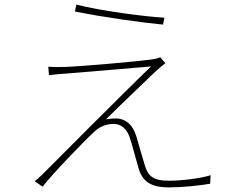

<svg xmlns="http://www.w3.org/2000/svg" viewBox="-20 -787 1040 835"><path d="M312 -767 306 -737C430 -712 594 -689 689 -680L695 -710C607 -715 417 -740 312 -767ZM699 -512 677 -538C668 -534 653 -530 637 -528C570 -519 331 -498 264 -496C236 -495 213 -495 190 -497L193 -460C215 -463 236 -465 267 -467C332 -472 549 -491 637 -498C531 -397 191 -55 162 -26C150 -14 138 -4 131 1L165 25C209 -32 352 -180 392 -216C414 -236 440 -248 475 -248C509 -248 532 -224 544 -190C555 -158 573 -87 582 -57C601 11 648 28 715 28C770 28 851 20 894 12L896 -25C852 -11 769 -1 714 -1C650 -1 625 -19 611 -64C599 -102 582 -165 572 -197C558 -241 530 -272 481 -272C471 -272 453 -270 441 -268C492 -320 623 -443 654 -474C660 -480 688 -504 699 -512Z"/></svg>

Font: Source Han Sans JP VF
Style: Regular
Weight: 250
Designer: Ryoko NISHIZUKA 西塚涼子 (kana, bopomofo & ideographs); Paul D. Hunt (Latin, Greek & Cyrillic); Sandoll Communications 산돌커뮤니
Foundry: Adobe
Version: Version 2.004;hotconv 1.0.118;makeotfexe 2.5.65603